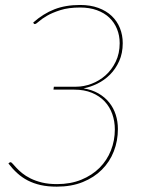

<svg xmlns="http://www.w3.org/2000/svg" viewBox="-20 -726 560 754"><path d="M462 -556.5Q462 -517 448 -486Q434 -455 412 -433Q390 -411 362.5 -397.5Q335 -384 308 -379Q341.5 -373.5 366.8 -359Q392 -344.5 409 -323.2Q426 -302 434.5 -275.5Q443 -249 443 -219.5Q443 -173 427 -131.8Q411 -90.5 380.2 -59.8Q349.5 -29 305 -11Q260.5 7 203 7Q167.5 7 139.8 0.8Q112 -5.5 89.2 -17.2Q66.5 -29 48 -45.8Q29.5 -62.5 13 -84L15.5 -86Q17 -87.5 18 -88.2Q19 -89 21.5 -89Q24.5 -89 30 -82.8Q35.5 -76.5 44.5 -66.8Q53.5 -57 67 -46Q80.5 -35 100 -25.2Q119.5 -15.5 145 -9.2Q170.5 -3 204 -3Q257 -3 299.2 -20.2Q341.5 -37.5 370.8 -66.8Q400 -96 415.5 -135Q431 -174 431 -217.5Q431 -249.5 421 -278Q411 -306.5 391 -327.8Q371 -349 341 -361.5Q311 -374 271.5 -374H190L191.5 -385.5H279Q309 -385.5 339.5 -397Q370 -408.5 394.5 -430.2Q419 -452 434.5 -484Q450 -516 450 -556.5Q450 -586.5 439.5 -612.2Q429 -638 409.2 -656.8Q389.5 -675.5 360.5 -686Q331.5 -696.5 295 -696.5Q249 -696.5 217 -686.2Q185 -676 164.5 -664Q144 -652 132.8 -641.8Q121.5 -631.5 116.5 -631.5Q113.5 -631.5 112 -634.5L110.5 -637.5Q150 -672.5 193.8 -689.5Q237.5 -706.5 294.5 -706.5Q335 -706.5 366.2 -695Q397.5 -683.5 418.8 -663.2Q440 -643 451 -615.5Q462 -588 462 -556.5Z"/></svg>

Font: Lato Hairline
Style: Italic
Weight: 100
Italic angle: -7°
Designer: Lukasz Dziedzic
Foundry: tyPoland Lukasz Dziedzic
Version: Version 2.007; 2014-02-27